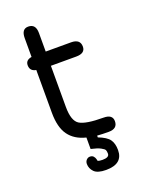

<svg xmlns="http://www.w3.org/2000/svg" viewBox="-142 -658 680 891"><g transform="rotate(-20 198.5 -212.5)"><path d="M148.4 -176.8Q148.4 -107.4 178.7 -88.9Q209 -70.3 295.9 -70.3Q339.8 -70.3 339.8 -37.1Q339.8 0 295.9 0Q264.6 0 239.3 -2V6.8Q280.3 22.5 293.9 42Q307.6 61.5 307.6 93.8Q307.6 162.1 224.6 162.1Q182.6 162.1 166 145Q149.4 127.9 149.4 105.5Q149.4 93.8 156.7 85.9Q164.1 78.1 173.8 78.1Q185.5 78.1 191.4 85Q197.3 91.8 199.2 99.6L201.2 108.4Q209 112.3 224.6 112.3Q257.8 112.3 257.8 93.8Q257.8 82 254.9 75.7Q252 69.3 236.3 61Q220.7 52.7 189.5 45.9V-10.7Q133.8 -24.4 106 -63Q78.1 -101.6 78.1 -173.8V-384.8Q47.9 -389.6 47.9 -418.9Q47.9 -444.3 78.1 -449.2V-542Q78.1 -586.9 111.3 -586.9Q148.4 -586.9 148.4 -542V-450.2H273.4Q318.4 -450.2 318.4 -413.1Q318.4 -379.9 273.4 -379.9H148.4Z"/></g></svg>

Font: Jura
Style: DemiBold
Weight: 600
Version: Version 2.4